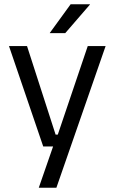

<svg xmlns="http://www.w3.org/2000/svg" viewBox="-20 -703 534 895"><path d="M285.7 -75.5 243.1 -56.9 389 -488.2H472.3L242.9 172H160.8L238.1 -50.8L273.7 -20.2H181.5L21.9 -488.2H106L239.2 -75.5ZM309.2 -683.1H399.2V-681.7L284 -548.4H212.3V-549.7Z"/></svg>

Font: Anek Gujarati Medium
Style: Regular
Weight: 500
Designer: Mrunmayee Ghaisas (Gujarati), Yesha Goshar (Latin)
Foundry: Ek Type
Version: Version 1.003